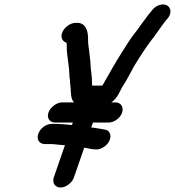

<svg xmlns="http://www.w3.org/2000/svg" viewBox="-20 -749 781 857"><path d="M180 -106H213C229 -104 246 -103 265 -101H270L220 43C212 67 226 88 250 88C274 88 302 67 310 43L356 -90L367 -88C376 -86 385 -84 394 -83L406 -82C418 -81 429 -84 442 -92C482 -117 483 -167 446 -171L435 -173C420 -175 403 -179 387 -180L395 -202H465C489 -202 517 -222 525 -246C533 -270 520 -292 496 -292H477C491 -301 504 -317 515 -340C519 -350 525 -359 529 -366C544 -388 563 -425 577 -451C599 -488 625 -528 649 -561C673 -590 695 -625 718 -655L726 -664C749 -689 742 -715 727 -724C706 -737 676 -724 661 -706L653 -696C640 -682 630 -665 616 -648L596 -620L580 -599C562 -576 544 -547 527 -520C496 -473 465 -415 437 -367H391C391 -390 390 -409 387 -430C384 -445 385 -461 383 -478L380 -504C378 -528 372 -553 373 -578C373 -610 363 -647 325 -647H318C294 -647 266 -627 257 -602C249 -580 261 -563 277 -558C277 -555 278 -552 278 -547C277 -521 282 -492 285 -467L288 -441C290 -424 289 -408 292 -393C293 -380 293 -372 295 -359C297 -335 295 -306 311 -292H257C233 -292 204 -270 196 -246C188 -222 202 -202 226 -202H305L301 -191C282 -192 267 -195 251 -195C244 -196 235 -196 224 -196H211C186 -196 160 -177 151 -152C142 -127 155 -106 180 -106Z"/></svg>

Font: Electronic
Style: BlkSuIt
Weight: 900
Version: Version 1.011